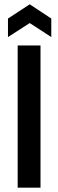

<svg xmlns="http://www.w3.org/2000/svg" viewBox="-20 -871 270 891"><path d="M62 0V-660H168V0ZM17 -699V-785L118 -851L218 -785V-699L118 -764Z"/></svg>

Font: Bricolage Grotesque Condensed Medium
Style: Regular
Weight: 500
Width: 3
Designer: Mathieu Triay
Foundry: Atelier Triay
Version: Version 1.000;gftools[0.9.30]